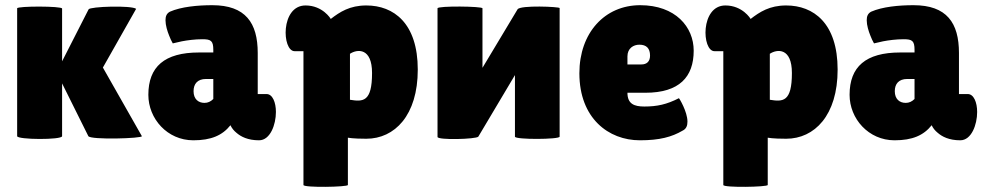

<svg xmlns="http://www.w3.org/2000/svg" viewBox="-20 -530 3793 739"><path d="M219 -209 320 -6C328 9 530 3 526 -6L376 -270L504 -496C486 -510 326 -505 321 -494L219 -294V-497C219 -507 46 -507 46 -498V-6C46 8 219 9 219 -6Z M972 -168V-326C972 -442 925 -510 797 -510C741 -510 677 -504 634 -485C621 -478 617 -467 617 -452C617 -433 624 -410 631 -393C635 -382 640 -372 645 -363L680 -371C701 -375 730 -379 759 -379C792 -379 801 -373 801 -338V-328H746C613 -328 551 -273 551 -165C551 -73 624 10 724 10C793 10 836 -9 867 -48C872 -37 880 -27 890 -19C907 -4 934 10 977 10C1020 10 1042 -50 1042 -99C1042 -136 1029 -168 1006 -168ZM725 -179C725 -207 740 -226 773 -226H801V-149C791 -139 780 -134 767 -134C744 -134 725 -148 725 -179Z M1148 -333V182C1148 193 1319 190 1319 182V0L1335 2C1346 3 1363 4 1390 4C1499 4 1588 -86 1588 -262C1588 -441 1495 -509 1390 -509C1326 -509 1288 -484 1253 -457C1253 -458 1222 -509 1156 -509C1059 -509 1065 -333 1114 -333ZM1412 -249C1412 -137 1377 -138 1327 -146V-323C1356 -342 1412 -346 1412 -249Z M1962 -241V-4C1962 8 2134 7 2134 -4V-499C2134 -504 1982 -511 1972 -494L1837 -269V-498C1837 -506 1664 -508 1664 -498V-3C1664 10 1812 6 1821 -4Z M2607 -27C2622 -34 2626 -47 2626 -62C2626 -100 2594 -153 2593 -152C2546 -128 2509 -120 2460 -120C2421 -120 2395 -130 2395 -173H2464C2595 -173 2650 -234 2650 -335C2650 -426 2580 -510 2444 -510C2308 -510 2210 -404 2210 -248C2210 -75 2322 10 2443 10C2519 10 2566 -3 2607 -27ZM2482 -316C2482 -293 2469 -282 2449 -282H2395V-313C2395 -344 2418 -358 2441 -358C2468 -358 2482 -344 2482 -316Z M2764 -333V182C2764 193 2935 190 2935 182V0L2951 2C2962 3 2979 4 3006 4C3115 4 3204 -86 3204 -262C3204 -441 3111 -509 3006 -509C2942 -509 2904 -484 2869 -457C2869 -458 2838 -509 2772 -509C2675 -509 2681 -333 2730 -333ZM3028 -249C3028 -137 2993 -138 2943 -146V-323C2972 -342 3028 -346 3028 -249Z M3671 -168V-326C3671 -442 3624 -510 3496 -510C3440 -510 3376 -504 3333 -485C3320 -478 3316 -467 3316 -452C3316 -433 3323 -410 3330 -393C3334 -382 3339 -372 3344 -363L3379 -371C3400 -375 3429 -379 3458 -379C3491 -379 3500 -373 3500 -338V-328H3445C3312 -328 3250 -273 3250 -165C3250 -73 3323 10 3423 10C3492 10 3535 -9 3566 -48C3571 -37 3579 -27 3589 -19C3606 -4 3633 10 3676 10C3719 10 3741 -50 3741 -99C3741 -136 3728 -168 3705 -168ZM3424 -179C3424 -207 3439 -226 3472 -226H3500V-149C3490 -139 3479 -134 3466 -134C3443 -134 3424 -148 3424 -179Z"/></svg>

Font: Lilita 2
Style: Regular
Weight: 400
Designer: Juan Montoreano
Foundry: Juan Montoreano
Version: Version 2.001